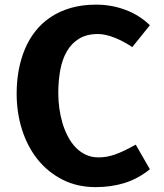

<svg xmlns="http://www.w3.org/2000/svg" viewBox="-20 -778 690 807"><path d="M610 -66.5Q559 -26 503.2 -8.8Q447.5 8.5 382 8.5Q304.5 8.5 243 -22.8Q181.5 -54 138.5 -107.5Q95.5 -161 72.8 -232.5Q50 -304 50 -384.5Q50 -435 58.5 -482.2Q67 -529.5 84.5 -571.2Q102 -613 129 -647.2Q156 -681.5 193.2 -706.2Q230.5 -731 278 -744.8Q325.5 -758.5 384 -758.5Q449 -758.5 507.5 -736.5Q566 -714.5 610 -672L536 -580Q519.5 -591 501.2 -601Q483 -611 464.5 -618.5Q446 -626 427.5 -630.5Q409 -635 392 -635Q344.5 -635 312.5 -615.5Q280.5 -596 261 -562.2Q241.5 -528.5 233.2 -483Q225 -437.5 225 -386Q225 -355.5 229.2 -323.8Q233.5 -292 242.2 -262Q251 -232 264.8 -205.5Q278.5 -179 297.2 -159.2Q316 -139.5 340 -128Q364 -116.5 394 -116.5Q411 -116.5 427.5 -119.2Q444 -122 462.2 -128.2Q480.5 -134.5 502 -144.8Q523.5 -155 550.5 -170Z"/></svg>

Font: B612 Mono
Style: Bold
Weight: 700
Version: Version 1.005